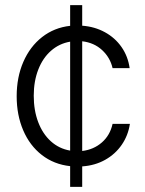

<svg xmlns="http://www.w3.org/2000/svg" viewBox="-20 -727 565 747"><path d="M252.9 -80.6Q189.9 -87.4 142.8 -124Q95.7 -160.6 70.3 -220Q44.9 -279.3 44.9 -352.5Q44.9 -426.8 70.8 -486.3Q96.7 -545.9 143.8 -582.8Q190.9 -619.6 252.9 -626.5V-707H299.8V-627Q348.1 -623.5 387.9 -601.8Q427.7 -580.1 452.9 -543.9Q478 -507.8 484.4 -461.9H418Q408.7 -502.9 377.4 -532Q346.2 -561 299.8 -566.4V-139.6Q344.7 -145 376.5 -172.9Q408.2 -200.7 418 -245.1H485.4Q478.5 -199.7 453.6 -163.6Q428.7 -127.4 389.2 -105.2Q349.6 -83 299.8 -79.6V0H252.9ZM252.9 -141.1V-564.9Q210.4 -557.6 178.5 -529.5Q146.5 -501.5 128.9 -456.3Q111.3 -411.1 111.3 -354.5Q111.3 -297.4 128.7 -251.7Q146 -206.1 178 -177.2Q210 -148.4 252.9 -141.1Z"/></svg>

Font: Pretendard Light
Style: Regular
Weight: 300
Designer: Base glyphs from Inter by Rasmus Andersson; Hangeul glyphs from Noto Sans CJK(Source Han Sans) by Jang Soo-young and Kan
Foundry: Kil Hyung-jin
Version: Version 1.309